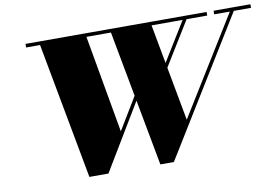

<svg xmlns="http://www.w3.org/2000/svg" viewBox="-79 -883 1494 1027"><g transform="rotate(-10 668.0 -370.0)"><path d="M713.5 10 572 -750H792.5L894 -201L1233.5 -750H1255L787 10ZM328 10 187 -750H439L536 -201L703 -477H724.5L431.5 10ZM115 -730.5V-750H1098.5V-730.5ZM772 -417 977 -750H998.5L793.5 -417ZM1136.5 -730.5V-750H1336.5V-730.5Z"/></g></svg>

Font: Bodoni Moda 11pt Black
Style: Italic
Weight: 900
Italic angle: -13°
Designer: Owen Earl
Foundry: indestructible type
Version: Version 2.004